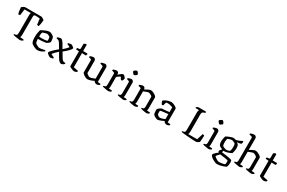

<svg xmlns="http://www.w3.org/2000/svg" viewBox="181 -2471 6479 4341"><g transform="rotate(30 3420.5 -300.0)"><path d="M368 0Q360 0 335 -3.5Q310 -7 279.5 -11.5Q249 -16 223 -21Q197 -26 188 -30Q188 -36 190.5 -43.5Q193 -51 196 -54L224 -57Q252 -61 261 -79Q270 -97 270 -148V-595Q270 -618 274 -632.5Q278 -647 282 -653H116L96 -495Q90 -492 76.5 -489Q63 -486 47 -486Q41 -506 32 -554.5Q23 -603 20 -656Q34 -670 57 -684Q80 -698 102 -704H529Q552 -697 575.5 -683Q599 -669 611 -656Q607 -600 598.5 -555Q590 -510 583 -486Q568 -486 554 -489Q540 -492 536 -495L517 -647Q499 -650 471 -652.5Q443 -655 407 -655Q383 -655 373 -646Q363 -637 361 -623.5Q359 -610 359 -594V-126Q359 -102 353.5 -85.5Q348 -69 343 -62L439 -52Q440 -50 442.5 -43.5Q445 -37 445 -30Q431 -18 408 -9Q385 0 368 0Z M831 0Q804 0 775.5 -9.5Q747 -19 722 -32.5Q697 -46 680 -59Q663 -72 658 -78Q643 -98 635.5 -138Q628 -178 628 -222Q628 -283 636 -336.5Q644 -390 654 -421Q673 -433 709 -451.5Q745 -470 787 -485Q829 -500 866 -500Q882 -500 906 -489Q930 -478 951.5 -464Q973 -450 981 -439Q987 -430 992 -406.5Q997 -383 999.5 -356Q1002 -329 1001 -310Q987 -289 963 -271Q939 -253 925 -246Q915 -243 882.5 -238.5Q850 -234 804.5 -230.5Q759 -227 709 -227Q710 -192 715.5 -162Q721 -132 727 -123Q734 -115 756 -101.5Q778 -88 802.5 -77Q827 -66 843 -66Q859 -66 887.5 -70.5Q916 -75 943.5 -81Q971 -87 983 -90Q986 -87 990.5 -80Q995 -73 995 -66Q964 -41 920 -20.5Q876 0 831 0ZM785 -282Q824 -282 865 -287Q906 -292 924 -301Q925 -314 923.5 -333Q922 -352 919.5 -369.5Q917 -387 914 -395Q911 -399 897 -408Q883 -417 866.5 -424.5Q850 -432 839 -432Q828 -432 804 -426.5Q780 -421 756.5 -413Q733 -405 724 -399Q716 -380 712 -347Q708 -314 708 -289Q720 -285 741.5 -283.5Q763 -282 785 -282Z M1161 0Q1151 0 1135 -9Q1119 -18 1102.5 -30.5Q1086 -43 1074.5 -55Q1063 -67 1063 -73Q1063 -87 1080 -109.5Q1097 -132 1124.5 -158.5Q1152 -185 1183 -212Q1214 -239 1243 -262L1172 -381Q1159 -402 1146 -417.5Q1133 -433 1105 -441L1066 -452Q1067 -460 1070 -467.5Q1073 -475 1076 -478Q1089 -485 1113.5 -492.5Q1138 -500 1149 -500Q1178 -500 1198.5 -478Q1219 -456 1237 -428L1309 -304Q1348 -337 1379 -369Q1410 -401 1424 -424Q1414 -430 1398 -437.5Q1382 -445 1366.5 -452Q1351 -459 1343 -462Q1345 -476 1351 -486Q1363 -490 1387 -495Q1411 -500 1423 -500Q1434 -500 1454 -489Q1474 -478 1490.5 -464Q1507 -450 1507 -443Q1507 -427 1490 -404Q1473 -381 1447 -355Q1421 -329 1391.5 -303.5Q1362 -278 1337 -258L1409 -137Q1430 -100 1451.5 -83.5Q1473 -67 1492 -67H1517Q1520 -64 1523 -59Q1526 -54 1526 -47Q1516 -30 1490.5 -15Q1465 0 1445 0Q1422 0 1394 -24.5Q1366 -49 1339 -97L1271 -215Q1246 -193 1220.5 -168Q1195 -143 1175 -121Q1155 -99 1147 -86Q1162 -76 1186.5 -64Q1211 -52 1229 -46Q1231 -41 1234 -34Q1237 -27 1237 -18Q1224 -12 1199.5 -6Q1175 0 1161 0Z M1787 0Q1775 0 1753.5 -6.5Q1732 -13 1709 -23Q1686 -33 1670.5 -43Q1655 -53 1655 -60V-449L1576 -454Q1576 -471 1579.5 -481.5Q1583 -492 1586 -495L1638 -500Q1651 -501 1655.5 -508.5Q1660 -516 1660 -534V-647Q1671 -655 1686.5 -663.5Q1702 -672 1716 -674L1734 -662V-501L1843 -500L1853 -488Q1851 -474 1846.5 -462Q1842 -450 1839 -444L1735 -448V-78L1852 -55Q1854 -52 1856.5 -46Q1859 -40 1859 -32Q1849 -19 1824.5 -9.5Q1800 0 1787 0Z M2137 4Q2113 4 2087 -7Q2061 -18 2038.5 -34Q2016 -50 2002 -65.5Q1988 -81 1988 -90V-407Q1988 -426 1971 -431L1916 -449Q1917 -460 1920 -467Q1923 -474 1926 -477Q1941 -484 1966.5 -492Q1992 -500 2007 -500Q2034 -500 2051 -481.5Q2068 -463 2068 -436V-116Q2078 -106 2094.5 -92.5Q2111 -79 2129.5 -70Q2148 -61 2162 -61Q2175 -61 2198 -67.5Q2221 -74 2246.5 -83.5Q2272 -93 2291 -102V-407Q2291 -426 2274 -431L2212 -451Q2214 -469 2220 -477Q2230 -482 2247.5 -487Q2265 -492 2283 -496Q2301 -500 2311 -500Q2337 -500 2354 -481.5Q2371 -463 2371 -436V-61L2442 -53Q2449 -44 2449 -31Q2440 -19 2415 -9.5Q2390 0 2375 0Q2349 0 2327 -14.5Q2305 -29 2298 -48Q2276 -36 2246 -24Q2216 -12 2186.5 -4Q2157 4 2137 4Z M2678 0Q2670 0 2649.5 -3Q2629 -6 2603.5 -10.5Q2578 -15 2555 -20Q2532 -25 2521 -30Q2521 -36 2524 -42.5Q2527 -49 2530 -52L2557 -57Q2574 -59 2583 -74.5Q2592 -90 2592 -132V-407Q2592 -426 2575 -431L2520 -449Q2521 -460 2524 -467Q2527 -474 2530 -477Q2545 -484 2571 -492Q2597 -500 2611 -500Q2638 -500 2654.5 -482Q2671 -464 2671 -437V-423Q2684 -434 2705 -452.5Q2726 -471 2748 -485.5Q2770 -500 2785 -500Q2800 -500 2817.5 -484.5Q2835 -469 2847.5 -451.5Q2860 -434 2860 -428Q2860 -420 2851 -397Q2842 -374 2831 -360Q2821 -360 2810.5 -362.5Q2800 -365 2796 -367Q2787 -384 2775.5 -403.5Q2764 -423 2757 -423Q2750 -423 2732 -410.5Q2714 -398 2696 -384.5Q2678 -371 2672 -366V-115Q2672 -94 2668 -79.5Q2664 -65 2661 -59L2743 -52Q2744 -49 2747 -43.5Q2750 -38 2750 -31Q2741 -20 2717 -10Q2693 0 2678 0Z M3065 0Q3057 0 3036 -3Q3015 -6 2989.5 -10.5Q2964 -15 2941.5 -20Q2919 -25 2908 -30Q2908 -36 2911 -42.5Q2914 -49 2917 -52L2944 -57Q2961 -59 2970 -74.5Q2979 -90 2979 -132V-407Q2979 -426 2962 -431L2907 -449Q2908 -459 2911 -466.5Q2914 -474 2917 -477Q2932 -484 2958 -492Q2984 -500 2998 -500Q3025 -500 3042 -481.5Q3059 -463 3059 -436V-115Q3059 -94 3055 -79.5Q3051 -65 3048 -59L3129 -52Q3135 -43 3135 -31Q3126 -20 3103 -10Q3080 0 3065 0ZM2999 -606Q2990 -606 2977 -619Q2964 -632 2953.5 -648Q2943 -664 2943 -674Q2943 -683 2957 -695Q2971 -707 2988.5 -716Q3006 -725 3015 -725Q3024 -725 3036.5 -712Q3049 -699 3058.5 -682.5Q3068 -666 3068 -656Q3068 -648 3055 -636Q3042 -624 3026 -615Q3010 -606 2999 -606Z M3367 0Q3359 0 3338.5 -3Q3318 -6 3293 -10.5Q3268 -15 3245.5 -20.5Q3223 -26 3212 -30Q3212 -37 3215 -43Q3218 -49 3221 -52L3248 -57Q3263 -59 3273 -73.5Q3283 -88 3283 -132V-407Q3283 -415 3279.5 -421.5Q3276 -428 3266 -431L3209 -449Q3211 -460 3213 -466Q3215 -472 3219 -477Q3234 -484 3260 -492Q3286 -500 3300 -500Q3329 -500 3345 -482.5Q3361 -465 3361 -436Q3383 -449 3410 -464Q3437 -479 3463 -489.5Q3489 -500 3508 -500Q3530 -500 3557 -490.5Q3584 -481 3609 -465.5Q3634 -450 3650 -433.5Q3666 -417 3666 -402V-115Q3666 -94 3662 -79.5Q3658 -65 3655 -59L3736 -52Q3743 -43 3743 -31Q3734 -20 3710.5 -10Q3687 0 3672 0Q3663 0 3643 -3Q3623 -6 3598.5 -10.5Q3574 -15 3552 -20.5Q3530 -26 3519 -30Q3519 -38 3522 -43.5Q3525 -49 3528 -52L3553 -56Q3568 -58 3577 -73Q3586 -88 3586 -132V-371Q3586 -381 3574 -391.5Q3562 -402 3545 -411.5Q3528 -421 3512 -426.5Q3496 -432 3487 -432Q3480 -432 3463.5 -426.5Q3447 -421 3426.5 -413.5Q3406 -406 3388.5 -399Q3371 -392 3363 -389V-116Q3363 -95 3359 -80.5Q3355 -66 3351 -59L3431 -52Q3437 -42 3437 -31Q3428 -19 3404.5 -9.5Q3381 0 3367 0Z M3966 4Q3948 4 3923 -7Q3898 -18 3876.5 -32.5Q3855 -47 3848 -56Q3840 -66 3835 -92.5Q3830 -119 3830 -152Q3830 -164 3830.5 -174.5Q3831 -185 3832 -195Q3833 -201 3850.5 -216.5Q3868 -232 3889.5 -246.5Q3911 -261 3926 -264Q3935 -265 3952 -266Q3969 -267 3992 -269Q4019 -270 4054 -274Q4089 -278 4116 -283V-406Q4086 -419 4050.5 -427Q4015 -435 3986 -435Q3974 -435 3962.5 -433.5Q3951 -432 3941 -431L3917 -345Q3913 -344 3904.5 -340.5Q3896 -337 3882 -336Q3873 -349 3861 -372.5Q3849 -396 3844 -425Q3870 -449 3906 -466Q3942 -483 3980 -491.5Q4018 -500 4049 -500Q4064 -500 4088.5 -491.5Q4113 -483 4137.5 -470Q4162 -457 4179 -443Q4196 -429 4196 -418V-61L4267 -53Q4268 -50 4271 -44.5Q4274 -39 4274 -31Q4268 -23 4254 -16Q4240 -9 4225 -4.5Q4210 0 4200 0Q4176 0 4153 -15Q4130 -30 4122 -53Q4096 -40 4065.5 -27Q4035 -14 4008.5 -5Q3982 4 3966 4ZM3994 -62Q4006 -62 4029 -68Q4052 -74 4076.5 -83Q4101 -92 4116 -100V-230Q4090 -225 4064 -222.5Q4038 -220 4011 -218Q3980 -215 3951.5 -210.5Q3923 -206 3911 -198Q3910 -175 3910.5 -146.5Q3911 -118 3920 -99Q3930 -87 3952 -74.5Q3974 -62 3994 -62Z M4974 0Q4948 0 4907.5 -1.5Q4867 -3 4820.5 -6.5Q4774 -10 4727 -13.5Q4680 -17 4640.5 -21.5Q4601 -26 4576 -30Q4576 -38 4579 -44.5Q4582 -51 4585 -54L4611 -58Q4637 -61 4646.5 -78.5Q4656 -96 4656 -148V-578Q4656 -615 4662.5 -633Q4669 -651 4673 -655H4586Q4577 -662 4576 -675Q4580 -681 4591.5 -687.5Q4603 -694 4615 -699Q4627 -704 4633 -704H4819Q4823 -700 4827 -691Q4831 -682 4831 -672L4791 -659Q4763 -649 4754 -631.5Q4745 -614 4745 -572V-127Q4745 -104 4739.5 -87Q4734 -70 4730 -63H4964L5015 -226Q5033 -226 5044.5 -221Q5056 -216 5061 -212Q5061 -173 5057.5 -126.5Q5054 -80 5050 -42Q5041 -34 5026.5 -24.5Q5012 -15 4997.5 -8Q4983 -1 4974 0Z M5298 0Q5290 0 5269 -3Q5248 -6 5222.5 -10.5Q5197 -15 5174.5 -20Q5152 -25 5141 -30Q5141 -36 5144 -42.5Q5147 -49 5150 -52L5177 -57Q5194 -59 5203 -74.5Q5212 -90 5212 -132V-407Q5212 -426 5195 -431L5140 -449Q5141 -459 5144 -466.5Q5147 -474 5150 -477Q5165 -484 5191 -492Q5217 -500 5231 -500Q5258 -500 5275 -481.5Q5292 -463 5292 -436V-115Q5292 -94 5288 -79.5Q5284 -65 5281 -59L5362 -52Q5368 -43 5368 -31Q5359 -20 5336 -10Q5313 0 5298 0ZM5232 -606Q5223 -606 5210 -619Q5197 -632 5186.5 -648Q5176 -664 5176 -674Q5176 -683 5190 -695Q5204 -707 5221.5 -716Q5239 -725 5248 -725Q5257 -725 5269.5 -712Q5282 -699 5291.5 -682.5Q5301 -666 5301 -656Q5301 -648 5288 -636Q5275 -624 5259 -615Q5243 -606 5232 -606Z M5623 200Q5604 200 5572 186.5Q5540 173 5507.5 152.5Q5475 132 5453 109.5Q5431 87 5431 69Q5431 55 5448 34.5Q5465 14 5489 -6.5Q5513 -27 5536 -42Q5531 -48 5525 -58Q5519 -68 5519 -77Q5519 -87 5535.5 -109Q5552 -131 5568 -146Q5527 -164 5507 -175.5Q5487 -187 5480 -197Q5471 -210 5464.5 -233.5Q5458 -257 5458 -287Q5458 -334 5466 -373Q5474 -412 5482 -434Q5491 -440 5512.5 -450.5Q5534 -461 5561.5 -472.5Q5589 -484 5617 -492Q5645 -500 5669 -500Q5681 -500 5700.5 -494.5Q5720 -489 5728 -486Q5755 -491 5784 -502Q5813 -513 5839 -525.5Q5865 -538 5880 -547L5896 -536Q5896 -518 5892 -500.5Q5888 -483 5884 -474Q5863 -466 5836 -461Q5809 -456 5781 -455V-450Q5791 -444 5801 -436Q5811 -428 5822 -414Q5837 -379 5837 -333Q5837 -293 5829 -254.5Q5821 -216 5812 -191Q5799 -181 5767 -167Q5735 -153 5693 -142.5Q5651 -132 5606 -132L5597 -89Q5605 -87 5632.5 -84Q5660 -81 5696.5 -76Q5733 -71 5769.5 -65Q5806 -59 5833.5 -51.5Q5861 -44 5869 -36Q5879 -10 5879 22Q5879 54 5873 86Q5867 118 5859 136Q5843 148 5805 163Q5767 178 5718.5 189Q5670 200 5623 200ZM5656 -185Q5667 -185 5684.5 -189Q5702 -193 5718 -198.5Q5734 -204 5740 -208Q5748 -222 5753.5 -250Q5759 -278 5759 -307Q5759 -339 5756 -365Q5753 -391 5747 -401Q5741 -407 5723 -416.5Q5705 -426 5685.5 -433.5Q5666 -441 5655 -441Q5641 -441 5620 -436Q5599 -431 5579 -424Q5559 -417 5550 -412Q5544 -397 5539.5 -372.5Q5535 -348 5535 -323Q5535 -288 5540 -260Q5545 -232 5552 -224Q5557 -218 5576.5 -208.5Q5596 -199 5619 -192Q5642 -185 5656 -185ZM5643 137Q5662 137 5692 133.5Q5722 130 5751 124Q5780 118 5796 111Q5800 103 5802 82.5Q5804 62 5804 49Q5804 37 5802 25Q5800 13 5797 7Q5795 5 5775 1Q5755 -3 5726 -7.5Q5697 -12 5667.5 -16Q5638 -20 5616 -23Q5594 -26 5588 -27Q5572 -12 5555.5 5.5Q5539 23 5528 37Q5517 51 5517 57Q5517 65 5532 78Q5547 91 5568.5 104.5Q5590 118 5610.5 127.5Q5631 137 5643 137Z M6100 0Q6092 0 6071.5 -3Q6051 -6 6026 -10.5Q6001 -15 5978.5 -20Q5956 -25 5945 -30Q5945 -37 5948 -43Q5951 -49 5954 -52L5981 -57Q5997 -59 6006 -74.5Q6015 -90 6015 -132V-707Q6015 -715 6011.5 -721.5Q6008 -728 5998 -731L5930 -751Q5931 -759 5934 -766.5Q5937 -774 5939 -777Q5949 -782 5967 -787Q5985 -792 6003.5 -796Q6022 -800 6032 -800Q6059 -800 6077 -781.5Q6095 -763 6095 -736V-437Q6117 -450 6143.5 -465Q6170 -480 6195.5 -490Q6221 -500 6240 -500Q6261 -500 6288 -490.5Q6315 -481 6340.5 -466Q6366 -451 6382 -434Q6398 -417 6398 -402V-115Q6398 -94 6394.5 -79.5Q6391 -65 6388 -59L6468 -52Q6470 -49 6472.5 -43.5Q6475 -38 6475 -31Q6466 -19 6442 -9.5Q6418 0 6404 0Q6396 0 6375.5 -3Q6355 -6 6330.5 -10.5Q6306 -15 6284 -20Q6262 -25 6251 -30Q6251 -37 6253.5 -42.5Q6256 -48 6259 -52L6286 -57Q6301 -59 6309.5 -74Q6318 -89 6318 -132V-371Q6318 -381 6306 -391.5Q6294 -402 6277.5 -411.5Q6261 -421 6244.5 -426.5Q6228 -432 6219 -432Q6212 -432 6195 -426.5Q6178 -421 6158 -413.5Q6138 -406 6120.5 -399Q6103 -392 6095 -389V-116Q6095 -95 6091 -80Q6087 -65 6084 -59L6163 -52Q6164 -49 6166.5 -43.5Q6169 -38 6169 -31Q6160 -20 6137.5 -10Q6115 0 6100 0Z M6737 0Q6725 0 6703.5 -6.5Q6682 -13 6659 -23Q6636 -33 6620.5 -43Q6605 -53 6605 -60V-449L6526 -454Q6526 -471 6529.5 -481.5Q6533 -492 6536 -495L6588 -500Q6601 -501 6605.5 -508.5Q6610 -516 6610 -534V-647Q6621 -655 6636.5 -663.5Q6652 -672 6666 -674L6684 -662V-501L6793 -500L6803 -488Q6801 -474 6796.5 -462Q6792 -450 6789 -444L6685 -448V-78L6802 -55Q6804 -52 6806.5 -46Q6809 -40 6809 -32Q6799 -19 6774.5 -9.5Q6750 0 6737 0Z"/></g></svg>

Font: Texturina Light
Style: Regular
Weight: 300
Designer: Guillermo Torres Carreño
Foundry: Omnibus-Type
Version: Version 1.002; ttfautohint (v1.8.3)